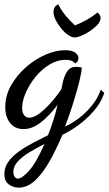

<svg xmlns="http://www.w3.org/2000/svg" viewBox="-39 -576 496 876"><path d="M46 280Q22 280 1.5 265.5Q-19 251 -19 218Q-19 187 -0.5 161.5Q18 136 48 114.5Q78 93 113 75Q148 57 180 41Q192 11 203 -23Q214 -57 224 -98Q188 -50 148.5 -18.5Q109 13 68 13Q30 13 7.5 -14.5Q-15 -42 -15 -87Q-15 -140 11.5 -186.5Q38 -233 79.5 -269.5Q121 -306 168.5 -326.5Q216 -347 258 -347Q289 -347 304 -336Q319 -325 319 -311Q319 -300 312.5 -293.5Q306 -287 304 -286Q296 -296 285.5 -299.5Q275 -303 261 -303Q222 -303 186 -281Q150 -259 122 -224Q94 -189 78 -151.5Q62 -114 62 -83Q62 -62 71 -50.5Q80 -39 94 -39Q123 -39 163 -76.5Q203 -114 240 -167Q243 -177 244.5 -185Q246 -193 248 -203Q256 -234 269 -252.5Q282 -271 307 -271Q312 -271 319 -270.5Q326 -270 334 -268Q334 -250 324 -208.5Q314 -167 297 -112Q280 -57 258 1Q290 -13 321.5 -37Q353 -61 380 -94Q407 -127 421 -167L437 -152Q421 -106 388 -68.5Q355 -31 316.5 -3.5Q278 24 246 39Q218 105 187 160Q156 215 121 247.5Q86 280 46 280ZM42 239Q61 239 93.5 203Q126 167 164 81Q126 100 94 119.5Q62 139 42 161Q22 183 22 208Q22 222 28 230.5Q34 239 42 239ZM302 -405Q289 -405 272 -416.5Q255 -428 240 -446.5Q225 -465 215 -485Q205 -505 205 -522Q205 -533 210 -542Q215 -551 227 -556Q242 -527 260 -505Q278 -483 303 -460Q333 -472 358.5 -486.5Q384 -501 405 -519Q412 -515 416 -508Q420 -501 420 -494Q420 -479 406 -463.5Q392 -448 372 -434.5Q352 -421 332.5 -413Q313 -405 302 -405Z"/></svg>

Font: Dancing Script SemiBold
Style: Regular
Weight: 600
Designer: Pablo Impallari
Foundry: Pablo Impallari
Version: Version 2.001